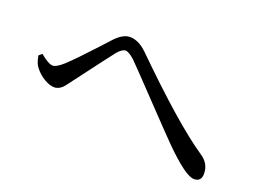

<svg xmlns="http://www.w3.org/2000/svg" viewBox="-82 -775 1164 868"><g transform="rotate(20 500.0 -341.5)"><path d="M76.2 -317.4Q59.6 -335.9 53.7 -374L68.4 -386.7Q109.4 -352.5 129.9 -352.5Q147.5 -352.5 179.7 -381.8Q200.2 -400.4 233.4 -435.1Q266.6 -469.7 300.8 -506.8Q335 -543.9 344.7 -554.7Q381.8 -593.8 415 -593.8Q457 -593.8 499 -552.7Q755.9 -299.8 894.5 -206.1Q940.4 -176.8 940.4 -127Q940.4 -88.9 905.3 -88.9Q864.3 -88.9 753.9 -199.2Q720.7 -232.4 606.4 -352.5Q492.2 -472.7 461.9 -502.9Q432.6 -529.3 417 -529.3Q401.4 -529.3 379.9 -504.9Q360.4 -480.5 238.3 -318.4Q236.3 -315.4 230 -307.1Q223.6 -298.8 221.7 -296.4Q219.7 -293.9 214.4 -287.1Q209 -280.3 206.5 -278.3Q204.1 -276.4 198.7 -272.5Q193.4 -268.6 189.5 -267.1Q185.5 -265.6 180.7 -264.2Q175.8 -262.7 169.9 -262.7Q147.5 -262.7 120.6 -278.8Q93.8 -294.9 76.2 -317.4Z"/></g></svg>

Font: GenYoMin TW TTF Medium
Style: Regular
Weight: 500
Version: Version 1.300